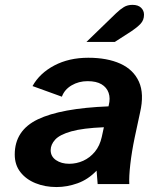

<svg xmlns="http://www.w3.org/2000/svg" viewBox="-20 -743 672 775"><path d="M208.2 12Q161.5 12 123.3 -3.6Q85 -19.1 62.3 -48.3Q39.5 -77.5 39.5 -119.3Q39.5 -216.5 132.7 -261.3Q225.9 -306 417.9 -313.7L418.9 -317.9Q426.1 -346.3 418.4 -368.4Q410.7 -390.4 389.7 -402.9Q368.7 -415.4 333.6 -415.4Q297.8 -415.4 268.9 -398.4Q240.1 -381.3 229.8 -352.7L111.3 -395.6Q139.9 -447.4 199.2 -478.7Q258.5 -509.9 336.3 -509.9Q412.7 -509.9 465.7 -486Q518.7 -462 540.8 -413.2Q562.9 -364.3 545.3 -288.5L523.5 -187Q511.7 -130.3 506 -80.1Q500.3 -29.9 501.9 0H374.2L369.9 -54.2Q335.9 -18.6 293.4 -3.3Q250.9 12 208.2 12ZM259.2 -81.9Q288.9 -81.9 315.9 -94Q342.8 -106.2 362.9 -130.3Q382.9 -154.5 390.8 -190.3L399.3 -229.4Q314.2 -225.9 267.6 -212.7Q221 -199.5 202.7 -179.4Q184.5 -159.3 184.5 -137Q184.5 -111.5 206 -96.7Q227.6 -81.9 259.2 -81.9ZM328.9 -573.7 448.2 -689.2Q465.3 -705.6 480.1 -714.5Q494.8 -723.4 514.6 -723.4Q537.4 -723.4 549.3 -711.9Q561.3 -700.4 561.3 -683.6Q561.3 -661.6 547.2 -646.8Q533.1 -632 510.4 -616.9L443.4 -573.7Z"/></svg>

Font: Atkinson Hyperlegible Mono ExtraLight
Style: Italic
Weight: 200
Italic angle: -12°
Monospace: yes
Designer: Elliott Scott, Megan Eiswerth, Linus Boman, Theodore Petrosky, Letters from Sweden
Foundry: Applied Design Works, Letters from Sweden
Version: Version 2.001